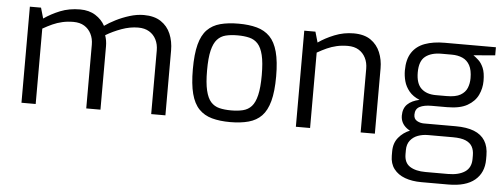

<svg xmlns="http://www.w3.org/2000/svg" viewBox="-51 -680 2791 1063"><g transform="rotate(5 1344.5 -149.0)"><path d="M76 0V-534H138L155 -475Q195 -503 244.5 -523Q294 -543 355 -543Q405 -543 440.5 -520.5Q476 -498 494 -464Q519 -482 554.5 -500Q590 -518 630.5 -530.5Q671 -543 709 -543Q767 -543 804 -518.5Q841 -494 858.5 -452.5Q876 -411 876 -360V0H797V-354Q797 -388 783.5 -414.5Q770 -441 745 -456Q720 -471 684 -471Q639 -471 592 -454Q545 -437 505 -413Q510 -398 512.5 -383.5Q515 -369 515 -353V0H436V-354Q436 -388 422.5 -414.5Q409 -441 384.5 -456Q360 -471 324 -471Q291 -471 262.5 -464.5Q234 -458 208.5 -446.5Q183 -435 155 -419V0Z M1236 6Q1178 6 1134.5 -6Q1091 -18 1062 -48Q1033 -78 1019 -131.5Q1005 -185 1005 -268Q1005 -352 1019 -405.5Q1033 -459 1062 -488.5Q1091 -518 1134.5 -529.5Q1178 -541 1236 -541Q1294 -541 1337.5 -529Q1381 -517 1410 -487.5Q1439 -458 1453.5 -404.5Q1468 -351 1468 -268Q1468 -184 1453.5 -130.5Q1439 -77 1410.5 -47.5Q1382 -18 1338 -6Q1294 6 1236 6ZM1236 -59Q1273 -59 1301.5 -66Q1330 -73 1349 -94Q1368 -115 1378 -157Q1388 -199 1388 -268Q1388 -338 1378 -379Q1368 -420 1349 -441Q1330 -462 1301.5 -469Q1273 -476 1236 -476Q1198 -476 1170 -469Q1142 -462 1123 -441Q1104 -420 1094 -379Q1084 -338 1084 -268Q1084 -199 1094 -157Q1104 -115 1123 -94Q1142 -73 1170 -66Q1198 -59 1236 -59Z M1601 0V-534H1663L1680 -475Q1718 -502 1769 -522.5Q1820 -543 1875 -543Q1934 -543 1970 -518Q2006 -493 2023 -452Q2040 -411 2040 -363V0H1961V-354Q1961 -388 1947.5 -414.5Q1934 -441 1909.5 -456Q1885 -471 1849 -471Q1816 -471 1787.5 -464.5Q1759 -458 1733.5 -446.5Q1708 -435 1680 -419V0Z M2320 245Q2268 245 2228.5 230.5Q2189 216 2166.5 186.5Q2144 157 2144 113V89Q2144 43 2169.5 12Q2195 -19 2234 -34.5Q2273 -50 2314 -50L2334 -18Q2304 -18 2278 -8.5Q2252 1 2235.5 22Q2219 43 2219 76V98Q2219 146 2251 166.5Q2283 187 2338 187H2462Q2522 187 2556.5 164Q2591 141 2591 92V72Q2591 44 2580 24Q2569 4 2543.5 -7Q2518 -18 2472 -18H2311Q2249 -18 2214.5 -44.5Q2180 -71 2180 -113Q2180 -153 2203.5 -176Q2227 -199 2270 -208Q2233 -223 2212 -248.5Q2191 -274 2183 -303.5Q2175 -333 2175 -363Q2175 -425 2200 -463Q2225 -501 2271.5 -518Q2318 -535 2381 -535H2666V-490L2546 -480Q2559 -471 2575 -456.5Q2591 -442 2602.5 -415.5Q2614 -389 2614 -343Q2614 -302 2596.5 -265Q2579 -228 2538 -204.5Q2497 -181 2425 -181H2340Q2298 -181 2273.5 -168.5Q2249 -156 2249 -124Q2249 -100 2267 -90Q2285 -80 2305 -80H2482Q2544 -80 2584.5 -64Q2625 -48 2645.5 -15.5Q2666 17 2666 67V89Q2666 162 2616.5 203.5Q2567 245 2469 245ZM2357 -242H2417Q2468 -242 2494.5 -257.5Q2521 -273 2531 -298Q2541 -323 2541 -352Q2541 -397 2526.5 -423.5Q2512 -450 2486 -461.5Q2460 -473 2426 -473H2369Q2312 -473 2279.5 -447.5Q2247 -422 2247 -359Q2247 -297 2276.5 -269.5Q2306 -242 2357 -242Z"/></g></svg>

Font: Exo Thin
Style: Regular
Weight: 400
Version: Version 2.000